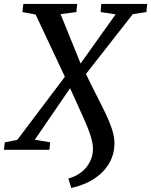

<svg xmlns="http://www.w3.org/2000/svg" viewBox="-51 -763 770 978"><path d="M312 194.5 297 146.5Q337 135.5 364.8 113Q392.5 90.5 407.5 60Q422.5 29.5 422.5 -5Q422.5 -31.5 411.8 -66.5Q401 -101.5 383.5 -142Q366 -182.5 345.8 -226Q325.5 -269.5 306 -313.5L126.5 -51.5L204.5 -38L200.5 0H-31L-26.5 -38L37 -50.5L279.5 -372L130.5 -689L63 -701.5L68 -743H342L338 -701.5L257.5 -691L359.5 -439.5L538 -690L461.5 -701.5L465 -743H699L694.5 -701.5L625.5 -691L387 -386.5Q408 -341 432.8 -293.2Q457.5 -245.5 480.2 -199Q503 -152.5 517.5 -110.5Q532 -68.5 532 -34Q532 21 506 67Q480 113 431 146Q382 179 312 194.5Z"/></svg>

Font: Merriweather 36pt Medium
Style: Italic
Weight: 500
Italic angle: -7.8°
Version: Version 2.101